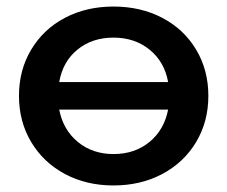

<svg xmlns="http://www.w3.org/2000/svg" viewBox="-20 -560 695 587"><path d="M617 -267Q617 -188 579.5 -125.5Q542 -63 476 -28Q410 7 327 7Q244 7 178.5 -28Q113 -63 75.5 -125.5Q38 -188 38 -267Q38 -346 75.5 -408.5Q113 -471 178.5 -505.5Q244 -540 327 -540Q410 -540 476 -505.5Q542 -471 579.5 -408.5Q617 -346 617 -267ZM161 -309H494Q483 -371 437.5 -408Q392 -445 327 -445Q262 -445 217 -408.5Q172 -372 161 -309ZM494 -225H161Q173 -163 218 -126Q263 -89 327 -89Q392 -89 437 -126Q482 -163 494 -225Z"/></svg>

Font: mBank SemiBold
Style: Regular
Weight: 600
Designer: Julieta Ulanovsky
Foundry: Julieta Ulanovsky
Version: Version 7.200